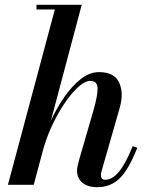

<svg xmlns="http://www.w3.org/2000/svg" viewBox="-20 -770 613 800"><path d="M369.5 -310.5Q387 -371.5 386.5 -402.2Q386 -433 355.5 -433Q336 -433 310 -411Q284 -389 256.2 -350Q228.5 -311 203.5 -260.5Q178.5 -210 161.5 -153L120.5 0H13L208.5 -730.5H132V-750H320.5L192 -267Q216.5 -320.5 248.5 -366.5Q280.5 -412.5 317 -441Q353.5 -469.5 392.5 -469.5Q456.5 -469.5 476.5 -425.8Q496.5 -382 478.5 -319.5L403.5 -58Q400.5 -48.5 400.5 -40Q400.5 -21 418 -21Q448 -21 475.5 -54.2Q503 -87.5 533 -161L552 -154.5Q517.5 -66 479.8 -28Q442 10 385 10Q345.5 10 323.2 -8.8Q301 -27.5 301 -59Q301 -67.5 303.5 -79.2Q306 -91 309.5 -103.5Z"/></svg>

Font: Bodoni* 11pt Medium
Style: Italic
Weight: 500
Italic angle: -13°
Version: Version 2.3